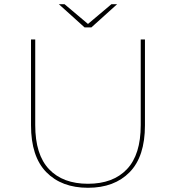

<svg xmlns="http://www.w3.org/2000/svg" viewBox="-20 -887 834 910"><path d="M397 3Q272 3 199.5 -71Q127 -145 127 -293V-700H147V-294Q147 -154 212.5 -85Q278 -16 397 -16Q516 -16 581.5 -85Q647 -154 647 -294V-700H667V-293Q667 -145 594.5 -71Q522 3 397 3ZM381 -757 259 -867H286L400 -771H394L508 -867H535L413 -757Z"/></svg>

Font: Montserrat Thin
Style: Regular
Weight: 100
Designer: Julieta Ulanovsky
Foundry: Julieta Ulanovsky
Version: Version 9.000